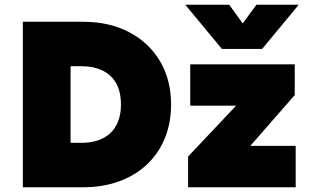

<svg xmlns="http://www.w3.org/2000/svg" viewBox="-20 -792 1309 812"><path d="M76.5 0V-700H330.5Q442.5 -700 526.5 -655.8Q610.5 -611.5 657 -532.8Q703.5 -454 703.5 -350Q703.5 -271.5 677 -207Q650.5 -142.5 601.2 -96.2Q552 -50 483.5 -25Q415 0 330.5 0ZM278.5 -188H325.5Q362.5 -188 392.8 -197.8Q423 -207.5 445.2 -227.8Q467.5 -248 479.5 -278.5Q491.5 -309 491.5 -350Q491.5 -405 470.5 -441Q449.5 -477 412 -494.5Q374.5 -512 325.5 -512H278.5ZM775.5 0V-130L978.5 -345H784.5V-520H1226.5V-390L1038.5 -175H1230.5V0ZM918.5 -585 763.5 -772H949.5L1006.5 -693L1064.5 -772H1243.5L1088.5 -585Z"/></svg>

Font: Geologica Roman Black
Style: Regular
Weight: 900
Designer: Sindre Bremnes, Frode Helland
Foundry: Monokrom Skriftforlag AS
Version: Version 1.010;gftools[0.9.28]